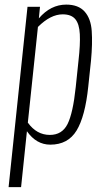

<svg xmlns="http://www.w3.org/2000/svg" viewBox="-20 -607 440 818"><path d="M192.4 -32.2Q244.6 -32.2 267.8 -78.6Q291 -125 302.7 -236.3L314.5 -349.1Q322.3 -417.5 320.1 -461.2Q317.9 -504.9 300.8 -525.4Q283.7 -545.9 247.1 -545.9Q195.3 -545.9 141.6 -492.2L98.6 -84.5Q136.2 -32.2 192.4 -32.2ZM16.6 190.4 97.2 -578.1H150.4L145.5 -528.8Q195.8 -587.4 262.2 -587.4Q314 -587.4 340.6 -557.6Q367.2 -527.8 370.8 -474.9Q374.5 -421.9 367.7 -348.6L356 -237.8Q342.8 -110.8 306.2 -50.8Q269.5 9.3 194.3 9.3Q134.8 9.3 94.7 -47.9L69.8 190.4Z"/></svg>

Font: Oswald
Style: Extra-Light
Weight: 200
Designer: Vernon Adams
Foundry: Vernon Adams
Version: 3.0; ttfautohint (v0.94.23-7a4d-dirty) -l 8 -r 50 -G 200 -x 